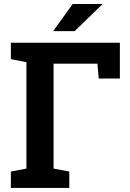

<svg xmlns="http://www.w3.org/2000/svg" viewBox="-20 -920 636 940"><path d="M33.2 0V-80.1L109.4 -94.7V-615.7L33.2 -630.4V-710.9H566.9V-535.6H463.4L457 -608.4H242.2V-94.7L319.3 -80.1V0ZM240.2 -767.6 335.9 -900.4H478.5L479.5 -897.5L345.7 -767.6Z"/></svg>

Font: Roboto Slab SemiBold
Style: Regular
Weight: 600
Designer: Google
Version: Version 2.001; ttfautohint (v1.8.3)